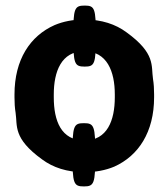

<svg xmlns="http://www.w3.org/2000/svg" viewBox="-20 -608 604 689"><path d="M324 -479C324 -578 320 -588 284 -588C247 -588 243 -578 243 -479C243 -379 247 -369 284 -369C320 -369 324 -379 324 -479ZM322 -53C322 -156 318 -166 281 -166C244 -166 240 -156 240 -53C240 51 244 61 281 61C318 61 322 51 322 -53ZM32 -269V-259C32 -240 33 -221 36 -203C43 -156 26 -112 131 -36C170 -7 220 10 283 10C323 10 359 3 390 -10C477 -49 533 -134 533 -259V-269C533 -288 532 -307 529 -325C522 -372 539 -416 434 -492C395 -521 345 -538 282 -538C242 -538 207 -531 176 -518C88 -479 32 -394 32 -269ZM392 -269V-259C392 -176 365 -104 283 -104C199 -104 173 -175 173 -259V-269C173 -351 200 -424 282 -424C364 -424 392 -352 392 -269Z"/></svg>

Font: Asimov Print
Style: A
Weight: 500
Designer: Google
Version: Version 2.000980: 2014